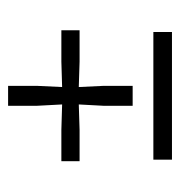

<svg xmlns="http://www.w3.org/2000/svg" viewBox="-5 -448 453 484"><g transform="rotate(-90 222.0 -206.5)"><path d="M382.8 0H61V-46.9H382.8ZM247.1 -99.1H196.8V-171.9L200.2 -234.9L136.2 -232.9H57.1V-278.8H136.2L200.2 -276.9L196.8 -340.8V-413.1H247.1V-340.8L244.1 -276.9L308.1 -278.8H387.2V-232.9H308.1L244.1 -234.9L247.1 -171.9Z"/></g></svg>

Font: Yrsa-Light
Style: Regular
Weight: 300
Designer: Anna Giedrys (Yrsa+Rasa design), David Brezina (Yrsa art-direction, Rasa art-direction, design)
Foundry: Rosetta Type Foundry
Version: Version 1.001;PS 1.1;hotconv 1.0.88;makeotf.lib2.5.647800